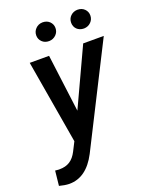

<svg xmlns="http://www.w3.org/2000/svg" viewBox="-207 -815 885 1121"><g transform="rotate(-20 235.5 -255.0)"><path d="M199.2 -725.1C181.2 -724.6 167 -718.3 155.8 -706.5C144.5 -694.8 139.2 -681.2 139.2 -665.5C139.2 -649.9 144.5 -636.7 155.8 -625.5C167 -614.3 181.6 -608.9 199.7 -608.9C216.8 -609.4 231.4 -615.7 242.7 -627C253.9 -638.2 259.8 -651.9 259.8 -668.5C259.8 -684.6 253.9 -697.8 242.7 -709C231.4 -719.7 216.8 -725.1 199.2 -725.1ZM356 -665C356 -633.3 379.4 -608.4 416 -608.4C433.1 -608.9 447.8 -615.2 459 -626.5C470.2 -637.7 476.1 -651.4 476.1 -668C476.1 -683.6 470.7 -696.8 459.5 -708C448.2 -719.2 433.6 -724.6 415.5 -724.6C398.9 -724.1 384.8 -718.3 373.5 -707.5C361.8 -696.3 356 -682.1 356 -665ZM168.9 -528.3H48.8L137.2 -9.3L109.4 45.4C84.5 94.2 50.8 115.2 0.5 115.2C-1.5 115.2 -3.9 115.2 -5.9 115.2L-26.9 113.3L-36.6 205.1C-14.2 210.9 5.9 214.4 23.4 214.8C24.4 214.8 24.9 214.8 25.9 214.8C96.2 214.8 152.8 173.8 195.8 91.3L508.8 -528.3H380.9L214.8 -170.9Z"/></g></svg>

Font: Roboto Medium
Style: Italic
Weight: 500
Italic angle: -12°
Designer: Google
Version: Version 2.137; 2017